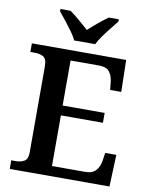

<svg xmlns="http://www.w3.org/2000/svg" viewBox="-99 -1003 840 1075"><g transform="rotate(10 321.0 -465.5)"><path d="M32 0V-49H59Q87 -49 106.5 -61Q126 -73 126 -109V-600Q126 -643 105.5 -654Q85 -665 58 -665H32V-714H568L572 -533H509L504 -579Q500 -614 482.5 -635.5Q465 -657 424 -657H262V-401H501V-345H262V-57H450Q492 -57 511.5 -79.5Q531 -102 536 -135L543 -181H606L599 0ZM262 -771Q252 -794 232.5 -820.5Q213 -847 192.5 -873Q172 -899 156 -918V-931H214Q238 -914 268.5 -888Q299 -862 322 -841Q344 -862 375.5 -888Q407 -914 431 -931H488V-918Q473 -899 452 -873Q431 -847 412 -820.5Q393 -794 382 -771Z"/></g></svg>

Font: Noto Serif Telugu SemiBold
Style: Regular
Weight: 600
Designer: Jelle Bosma - Monotype Design Team
Foundry: Monotype Imaging Inc.
Version: Version 2.005; ttfautohint (v1.8.4.7-5d5b)